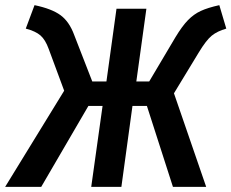

<svg xmlns="http://www.w3.org/2000/svg" viewBox="-49 -725 898 745"><path d="M829 -614Q794 -604 772.5 -586.5Q751 -569 722 -521L626 -363L751 0H622L521 -314H465L422 0H305L349 -314H294L111 0H-29L200 -373L140 -535Q127 -571 108 -587.5Q89 -604 51 -614L85 -705Q152 -691 186 -666Q220 -641 239 -589L309 -409H364L403 -691H519L480 -409H530L632 -581Q658 -624 680.5 -647Q703 -670 730 -682.5Q757 -695 802 -705Z"/></svg>

Font: Fira Sans Condensed Medium
Style: Italic
Weight: 500
Width: 3
Italic angle: -8°
Designer: bBox Type GmbH & Carrois Corporate GbR & Edenspiekermann AG
Foundry: bBox Type GmbH & Carrois Corporate GbR & Edenspiekermann AG
Version: Version 4.301